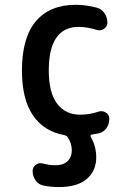

<svg xmlns="http://www.w3.org/2000/svg" viewBox="-20 -550 540 790"><path d="M245.1 5.9Q161.1 -8.8 115.7 -75.2Q70.3 -141.6 70.3 -259.8Q70.3 -394.5 127.4 -462.4Q184.6 -530.3 292 -530.3Q332 -530.3 377.9 -518.6Q397.5 -513.7 409.7 -496.1Q421.9 -478.5 421.9 -457Q421.9 -441.4 408.2 -431.6Q394.5 -421.9 378.9 -426.8Q341.8 -438.5 304.7 -439.5Q180.7 -439.5 180.7 -259.8Q180.7 -168 215.3 -123Q250 -78.1 309.6 -78.1Q347.7 -78.1 385.7 -90.8Q401.4 -95.7 415.5 -86.9Q429.7 -78.1 429.7 -61.5Q429.7 -39.1 418 -22.5Q406.2 -5.9 384.8 -1Q379.9 0 370.1 1.5Q360.4 2.9 356.4 3.9Q350.6 5.9 353.5 13.7Q376 51.8 376 97.7Q376 152.3 337.4 186Q298.8 219.7 221.7 219.7Q191.4 219.7 160.2 213.9Q138.7 210 126.5 192.4Q114.3 174.8 114.3 153.3Q114.3 137.7 127.4 127.9Q140.6 118.2 157.2 123Q181.6 129.9 208 129.9Q240.2 129.9 257.8 113.3Q275.4 96.7 275.4 67.9Q275.4 39.1 257.8 13.7Q252.9 7.8 245.1 5.9Z"/></svg>

Font: Rounded Mgen+ 1m medium
Style: Regular
Weight: 500
Designer: [Source Han Sans]
Ryoko NISHIZUKA  (kana & ideographs); Paul D. Hunt (Latin, Greek & Cyrillic); Wenlong ZHANG  (bopomofo
Version: Version 1.059.20150602